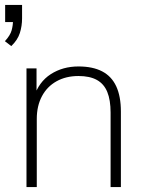

<svg xmlns="http://www.w3.org/2000/svg" viewBox="-23 -763 596 783"><path d="M23 -575 -3 -595Q19 -619 24.5 -639.5Q30 -660 30 -679L49 -673H-2V-743H67V-688Q67 -657 58 -628.5Q49 -600 23 -575ZM85 0V-484H126V-366H115Q135 -429 184 -460.5Q233 -492 297 -492Q355 -492 393.5 -472Q432 -452 451 -411Q470 -370 470 -308V0H428V-304Q428 -355 414.5 -388Q401 -421 372 -437Q343 -453 297 -453Q246 -453 207.5 -431.5Q169 -410 148 -370.5Q127 -331 127 -278V0Z"/></svg>

Font: Nunito Sans 12pt ExtraLight
Style: Regular
Weight: 200
Designer: Vernon Adams
Foundry: Vernon Adams
Version: Version 3.101;gftools[0.9.27]